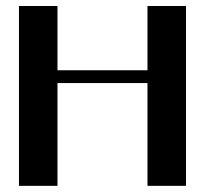

<svg xmlns="http://www.w3.org/2000/svg" viewBox="-20 -603 707 623"><path d="M583.5 -583.5V0H458.5V-333.5H166.5V0H41.5V-583.5H166.5V-375H458.5V-583.5Z"/></svg>

Font: Gputeks
Style: Bold
Weight: 600
Width: 8
Version: Version 0.9